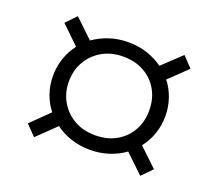

<svg xmlns="http://www.w3.org/2000/svg" viewBox="-98 -661 945 831"><g transform="rotate(20 374.0 -245.5)"><path d="M130 33 84 -14 167 -95Q143 -125 129.5 -163.5Q116 -202 116 -246Q116 -288 129.5 -327Q143 -366 167 -397L84 -477L129 -524L214 -443Q247 -466 287 -479.5Q327 -493 374 -493Q422 -493 462 -479.5Q502 -466 534 -443L620 -524L665 -477L582 -397Q606 -367 619.5 -328Q633 -289 633 -246Q633 -203 619.5 -164.5Q606 -126 581 -94L665 -14L619 33L534 -48Q503 -25 462 -11.5Q421 2 374 2Q329 2 288 -11.5Q247 -25 215 -49ZM375 -65Q430 -65 471.5 -88.5Q513 -112 536 -153Q559 -194 559 -246Q559 -298 536 -339Q513 -380 471.5 -403.5Q430 -427 374 -427Q320 -427 278 -403Q236 -379 212.5 -338Q189 -297 189 -246Q189 -194 213 -153Q237 -112 278.5 -88.5Q320 -65 375 -65Z"/></g></svg>

Font: Nunito Sans 10pt Expanded
Style: Regular
Weight: 400
Width: 7
Designer: Vernon Adams
Foundry: Vernon Adams
Version: Version 3.101;gftools[0.9.27]